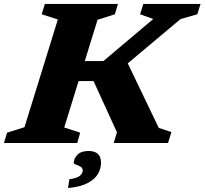

<svg xmlns="http://www.w3.org/2000/svg" viewBox="-47 -727 1040 976"><path d="M247 -628 165 -654.5 181 -707H552.5L537 -654.5L449 -626.5L384 -416.5H478.5L732 -630.5L665 -654.5L681.5 -707H972.5L956 -654.5L870.5 -630L602.5 -405L760 -77L824.5 -55.5L807 0H531L545.5 -47.5L547.5 -54.5L428.5 -315H352.5L279.5 -79L360.5 -52.5L345.5 0H-27L-11 -52.5L77.5 -80.5ZM328 101Q328 79.5 346.2 60Q364.5 40.5 403.5 40.5Q466.5 40.5 466.5 101Q466.5 128.5 451.8 155.5Q437 182.5 400.5 202.5Q364 222.5 299 229L305.5 184.5Q347 178 360.2 165.5Q373.5 153 373.5 140Q373.5 127 362.2 120.2Q351 113.5 339.5 109.8Q328 106 328 101Z"/></svg>

Font: Newsreader 6pt
Style: Bold Italic
Weight: 700
Italic angle: -17°
Designer: Hugues Gentile
Foundry: Production Type
Version: Version 1.003; ttfautohint (v1.8.3)